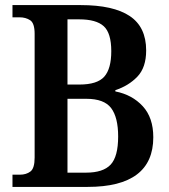

<svg xmlns="http://www.w3.org/2000/svg" viewBox="-20 -734 664 754"><path d="M29 0V-48H58Q83 -48 99.5 -60.5Q116 -73 116 -115V-601Q116 -643 98.5 -654.5Q81 -666 57 -666H29V-714H297Q425 -714 489.5 -671Q554 -628 554 -536Q554 -469 519.5 -433Q485 -397 433 -380V-375Q499 -362 540.5 -317Q582 -272 582 -195Q582 0 324 0ZM292 -402Q362 -402 389.5 -433Q417 -464 417 -533Q417 -604 387.5 -631Q358 -658 291 -658H245V-402ZM318 -56Q385 -56 414.5 -87.5Q444 -119 444 -198Q444 -273 416.5 -309.5Q389 -346 319 -346H245V-56Z"/></svg>

Font: Noto Serif Thai SemiCondensed SemiBold
Style: Regular
Weight: 600
Width: 4
Designer: Monotype Design Team
Foundry: Monotype Imaging Inc.
Version: Version 2.002; ttfautohint (v1.8.4.7-5d5b)